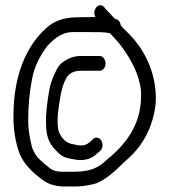

<svg xmlns="http://www.w3.org/2000/svg" viewBox="-20 -729 637 715"><path d="M389.8 -605.3C396.3 -598.2 406.4 -587.1 418 -574.1C430.1 -560.4 441.4 -544.1 453.8 -525C477.3 -488.8 508.3 -426.9 505.2 -369.7L505.1 -369.3V-369C505.1 -276.4 459.3 -199.1 379.1 -135.4L378.7 -135.1L378.4 -134.8C347.6 -104.4 316.6 -89.5 255.8 -89.5H209.7C191.3 -89.5 177.2 -93.9 166.8 -101.7C154.7 -110.8 141.9 -121.7 128.4 -134.3C116.1 -145.8 106.8 -160.3 99.5 -179.6C90.1 -215.3 85 -249.7 85 -279C85 -335.3 90.1 -388.7 100.2 -439.1C108 -478.3 125.4 -516.3 154.9 -556.2C185.9 -591.9 217.7 -609.5 250.2 -609.5H311.8C341.3 -609.5 366.5 -610.1 389.8 -605.3ZM411 -658.3 410.2 -658.5H407.9C404.4 -662.7 398.2 -669.7 393.3 -674.7L376.1 -692.3L368.3 -702L368.1 -702.2C357.6 -714.2 344.1 -709.6 337.3 -700.1C331.4 -691.8 328.4 -677.8 335.2 -665.6C313.4 -665.7 283.4 -664.5 265.8 -664.5C219.5 -664.5 180 -651.1 150.6 -623C75.1 -554.1 30 -443.8 30 -296.1C30 -246.4 37.1 -201.2 51.8 -159.7C66.8 -121 98.6 -87.6 141.2 -57.1C162.8 -41.8 189.4 -34.5 220.6 -34.5H264.1C281.8 -34.5 303.6 -37.6 329.8 -43.7C358.8 -50.5 395.8 -78.5 443.2 -126.2C489.5 -163.9 522.5 -210 541.6 -264C560.3 -316.7 566.1 -364.3 554.4 -425.3C538.8 -506.9 494.6 -573.1 445 -617.8C438.1 -624.6 434 -629.2 429.8 -634.2C427.9 -647.6 420.4 -656.4 411 -658.3ZM351 -520.5H280.6C255 -520.5 231.1 -511.6 209.5 -494C200.6 -486.6 194 -476.7 186.5 -460.6C175.4 -439.5 167.2 -415.4 162.8 -389.6C153.9 -336.5 149.9 -297.5 151.4 -269.6C151.5 -229.3 159 -201.5 181.9 -175.7C197.8 -157.9 211.5 -146.3 224.6 -142.4C243.7 -136.7 250.8 -137 267 -133.7L267.4 -133.6L267.8 -133.5C297.9 -130.6 323.3 -138.4 343.4 -159L352.8 -166.8L353 -167C364.5 -177.8 363.6 -195.6 357.1 -205.9C350.8 -216 337.7 -221.4 326.7 -211.1L317.9 -203.1C301.6 -188.3 289.5 -182.7 255.4 -191.3L254.9 -191.4L254.5 -191.4C228.2 -195.1 210.4 -210.5 198.7 -239.6C194.6 -249.9 193 -287.4 196 -309.3C203 -361.8 208 -401.4 224.6 -434C235 -454.5 252.4 -465.5 280.6 -465.5H351C362.5 -465.5 373 -476.8 373 -492.5C373 -507.4 363.5 -520.5 351 -520.5Z"/></svg>

Font: MewTooHand
Style: BdCond
Weight: 400
Designer: Mew Too, Robert Jablonski
Version: Version 0.77